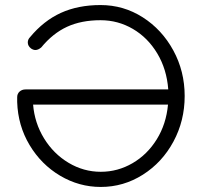

<svg xmlns="http://www.w3.org/2000/svg" viewBox="-20 -730 799 760"><path d="M711 -350Q711 -252 666.5 -169.5Q622 -87 545.5 -38.5Q469 10 379 10Q293 10 218 -34.5Q143 -79 97 -156Q51 -233 48 -326V-345Q48 -359 57.5 -367.5Q67 -376 81 -376H646Q640 -456 602.5 -518.5Q565 -581 506 -615.5Q447 -650 378 -650Q302 -650 245.5 -624Q189 -598 143 -542Q131 -532 120 -532Q112 -532 103 -538Q90 -548 90 -562Q90 -574 99 -583Q153 -648 221 -679Q289 -710 378 -710Q469 -710 545 -661.5Q621 -613 666 -530.5Q711 -448 711 -350ZM645 -316H111Q117 -243 154.5 -182Q192 -121 251.5 -85.5Q311 -50 379 -50Q446 -50 504.5 -84Q563 -118 600.5 -178.5Q638 -239 645 -316Z"/></svg>

Font: Quicksand
Style: Regular
Weight: 400
Designer: Andrew Paglinawan
Foundry: Andrew Paglinawan
Version: Version 3.000